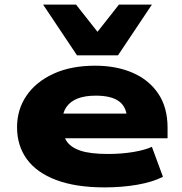

<svg xmlns="http://www.w3.org/2000/svg" viewBox="-20 -802 789 833"><path d="M434 11Q309 11 224 -21Q139 -53 96.5 -111.5Q54 -170 54 -250Q54 -327 95 -387Q136 -447 212 -482Q288 -517 393 -517Q484 -517 555 -486.5Q626 -456 666.5 -396Q707 -336 707 -248V-202H222V-309H549L531 -289Q529 -339 495.5 -363Q462 -387 396 -387Q348 -387 316.5 -374.5Q285 -362 268 -337.5Q251 -313 251 -278V-258Q251 -218 268.5 -190.5Q286 -163 328.5 -148.5Q371 -134 449 -134Q507 -134 558 -142.5Q609 -151 639 -165L687 -35Q642 -12 575.5 -0.5Q509 11 434 11ZM314 -562 167 -782H310L403 -664L496 -782H639L492 -562Z"/></svg>

Font: Nunito Sans 7pt Expanded Black
Style: Regular
Weight: 900
Width: 7
Designer: Vernon Adams
Foundry: Vernon Adams
Version: Version 3.101;gftools[0.9.27]